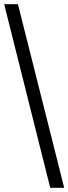

<svg xmlns="http://www.w3.org/2000/svg" viewBox="-20 -780 328 921"><path d="M221 121H288L66 -760H0Z"/></svg>

Font: Noto Serif Ethiopic SemiBold
Style: Regular
Weight: 600
Designer: Monotype Design Team
Foundry: Monotype Imaging Inc.
Version: Version 2.102